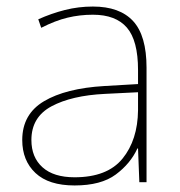

<svg xmlns="http://www.w3.org/2000/svg" viewBox="-20 -557 551 587"><path d="M264 -537Q346 -537 387 -492.5Q428 -448 428 -350V0H406L402 -103H400Q379 -57 334 -23.5Q289 10 208 10Q129 10 88.5 -28Q48 -66 48 -129Q48 -208 114.5 -247.5Q181 -287 299 -294L402 -300V-343Q402 -433 368 -472.5Q334 -512 264 -512Q224 -512 186.5 -503Q149 -494 106 -472L97 -498Q137 -516 178.5 -526.5Q220 -537 264 -537ZM301 -270Q199 -265 137.5 -232Q76 -199 76 -129Q76 -76 110 -45.5Q144 -15 208 -15Q308 -15 354.5 -72Q401 -129 402 -220V-275Z"/></svg>

Font: Noto Sans Thaana Thin
Style: Regular
Weight: 100
Designer: David Williams
Foundry: Google Inc.
Version: Version 3.001; ttfautohint (v1.8.4.7-5d5b)